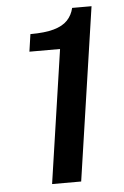

<svg xmlns="http://www.w3.org/2000/svg" viewBox="-52 -761 516 799"><g transform="rotate(-5 205.5 -361.5)"><path d="M133 0 215 -557H87L97.5 -629.5Q158 -629.5 195.8 -640.2Q233.5 -651 253.2 -672Q273 -693 280 -723H361L254.5 0Z"/></g></svg>

Font: Public Sans Thin SemiBold
Style: Italic
Weight: 600
Italic angle: -8°
Version: Version 2.001